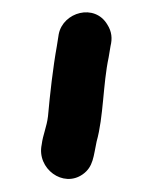

<svg xmlns="http://www.w3.org/2000/svg" viewBox="-20 -712 241 304"><path d="M111 -436C128 -448 128 -465 133 -488C144 -527 143 -579 152 -621L155 -639C158 -651 157 -662 150 -673C130 -707 80 -693 73 -658L70 -639C64 -606 59 -562 56 -528C54 -511 48 -499 46 -483C38 -445 80 -414 111 -436Z"/></svg>

Font: Electronic
Style: Circ
Weight: 900
Version: Version 1.011